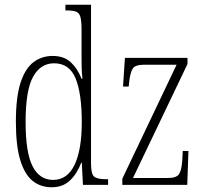

<svg xmlns="http://www.w3.org/2000/svg" viewBox="-20 -780 872 810"><path d="M198 10Q151 10 117.5 -17Q84 -44 65.5 -104.5Q47 -165 47 -267Q47 -370 66.5 -430.5Q86 -491 121 -517.5Q156 -544 202 -544Q250 -544 278.5 -517.5Q307 -491 324 -448H328Q325 -471 324.5 -496Q324 -521 324 -548V-655Q324 -692 319 -709Q314 -726 300.5 -731Q287 -736 261 -736H256V-760H364V-91Q364 -47 376.5 -35.5Q389 -24 427 -24H436V0H330L325 -94H323Q305 -47 275 -18.5Q245 10 198 10ZM204 -21Q264 -21 294.5 -84.5Q325 -148 325 -265Q325 -385 299 -449Q273 -513 208 -513Q151 -513 119.5 -456Q88 -399 88 -265Q88 -136 117.5 -78.5Q147 -21 204 -21ZM496 0V-26L725 -507H589Q551 -507 540.5 -491.5Q530 -476 525 -435L523 -415H499L507 -536H771V-510L541 -29H687Q724 -29 735 -45Q746 -61 749 -103L751 -143H775L770 0Z"/></svg>

Font: Noto Serif ExtraCondensed ExtraLight
Style: Regular
Weight: 200
Width: 2
Designer: Monotype Design Team
Foundry: Monotype Imaging Inc.
Version: Version 2.015